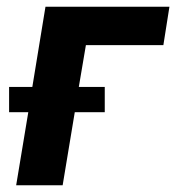

<svg xmlns="http://www.w3.org/2000/svg" viewBox="-20 -550 540 570"><path d="M28 0 64 -217H7V-292H76L115 -530H483L465 -416H235L214 -292H291V-217H202L166 0Z"/></svg>

Font: Iosevka Curly Heavy Oblique
Style: Regular
Weight: 900
Italic angle: -9°
Monospace: yes
Designer: Belleve Invis
Foundry: Belleve Invis
Version: Version 11.1.0; ttfautohint (v1.8.3)